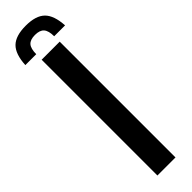

<svg xmlns="http://www.w3.org/2000/svg" viewBox="-363 -956 938 938"><g transform="rotate(-45 106.0 -486.5)"><path d="M43.9 0V-800H168.7V0ZM106.3 -972.6Q175.8 -972.6 207.5 -941.4Q239.3 -910.2 243.5 -837.7H168.3Q168.2 -875.8 153.8 -892.3Q139.5 -908.7 106.3 -908.7Q73.2 -908.7 58.8 -892.3Q44.5 -875.8 44.3 -837.7H-31Q-27.1 -910.2 4.7 -941.4Q36.6 -972.6 106.3 -972.6Z"/></g></svg>

Font: Big Shoulders Thin
Style: Regular
Weight: 100
Designer: Patric King
Foundry: XO Type Co
Version: Version 2.002